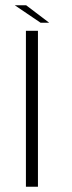

<svg xmlns="http://www.w3.org/2000/svg" viewBox="-20 -706 274 726"><path d="M78 0H123.5V-589.5H78ZM133.5 -620H166L79 -686H36Z"/></svg>

Font: Anybody Expanded ExtraLight
Style: Regular
Weight: 250
Width: 7
Version: Version 1.113;gftools[0.9.25]